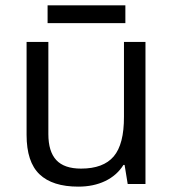

<svg xmlns="http://www.w3.org/2000/svg" viewBox="-20 -693 654 723"><path d="M162.1 -535.2V-188Q162.1 -122.6 191.9 -90.3Q221.7 -58.1 285.2 -58.1Q369.1 -58.1 408.2 -104Q447.3 -149.9 446.8 -253.9V-535.2H527.8V0H460.9L449.2 -71.8H444.8Q419.9 -32.2 376 -11.2Q332 9.8 274.9 9.8Q177.7 9.8 128.9 -36.6Q80.1 -83 80.1 -185.1V-535.2ZM159.2 -672.9H452.1V-606H159.2Z"/></svg>

Font: OpenSans
Style: Regular
Weight: 400
Foundry: Ascender Corporation
Version: Version 1.10